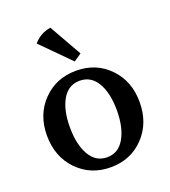

<svg xmlns="http://www.w3.org/2000/svg" viewBox="-142 -872 877 991"><g transform="rotate(-20 296.5 -377.0)"><path d="M297 -515Q407 -515 479 -440.5Q551 -366 551 -251Q551 -135 479 -60Q407 15 297 15Q187 15 114.5 -60Q42 -135 42 -251Q42 -366 114.5 -440.5Q187 -515 297 -515ZM297 -460Q235 -460 201.5 -403Q168 -346 168 -251Q168 -156 201.5 -98Q235 -40 297 -40Q359 -40 392.5 -98.5Q426 -157 426 -251Q426 -346 392.5 -403Q359 -460 297 -460ZM155 -716Q190 -759 249 -769L350 -591L308 -562Z"/></g></svg>

Font: Volkhov
Style: Regular
Weight: 400
Designer: Cyreal (www.cyreal.org)
Foundry: Cyreal (www.cyreal.org)
Version: Version 1.010